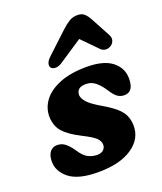

<svg xmlns="http://www.w3.org/2000/svg" viewBox="-137 -817 776 919"><g transform="rotate(-20 251.0 -357.5)"><path d="M228.5 -66Q248.5 -66 259.8 -76.5Q271 -87 271 -102.5Q270.5 -121 255 -136.5Q239.5 -152 189 -177.5Q129 -208 102.8 -237.5Q76.5 -267 74.5 -313.5Q73.5 -359.5 101.5 -397Q129.5 -434.5 185.2 -457Q241 -479.5 323 -479.5Q409 -479.5 452.2 -445.8Q495.5 -412 495.5 -357.5Q495.5 -290 447.5 -290Q428.5 -290 413.2 -300.8Q398 -311.5 380.5 -339.5Q361 -369.5 340 -386.5Q319 -403.5 291.5 -403.5Q243.5 -403.5 243.5 -363.5Q245 -347 261.2 -328.2Q277.5 -309.5 323.5 -282Q368 -256.5 392.8 -235.2Q417.5 -214 427.8 -191.8Q438 -169.5 439 -141Q441 -72.5 378.5 -29.5Q316 13.5 205 13.5Q104.5 13.5 58 -23.2Q11.5 -60 12 -111.5Q12.5 -142.5 26 -159.2Q39.5 -176 61.5 -176Q86 -176 103.2 -162Q120.5 -148 137.5 -123.5Q158.5 -90 180.5 -78Q202.5 -66 228.5 -66ZM217.5 -538.5Q198 -526 183 -526.2Q168 -526.5 160.5 -535.5Q154.5 -542.5 157.5 -556Q160.5 -569.5 177.5 -585.5L283 -684Q305 -704.5 323.8 -716Q342.5 -727.5 366 -727.5Q388.5 -727.5 401.2 -716Q414 -704.5 425 -684L478 -585.5Q486.5 -569.5 482.2 -556Q478 -542.5 468 -535.5Q456 -526.5 440.8 -526.2Q425.5 -526 413 -538.5L336 -617Z"/></g></svg>

Font: Fraunces 9pt SuperSoft
Style: Bold Italic
Weight: 700
Italic angle: -16°
Version: Version 1.000;[b76b70a41]